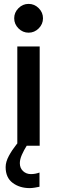

<svg xmlns="http://www.w3.org/2000/svg" viewBox="-20 -749 293 987"><path d="M133 218Q81 218 45 191Q9 164 9 110Q9 83 25.5 52.5Q42 22 64 -5.5Q86 -33 103.5 -51Q121 -69 124 -72L156 -53Q154 -50 142 -35Q130 -20 116.5 1.5Q103 23 92.5 46.5Q82 70 82 90Q82 115 98.5 130.5Q115 146 139 146Q150 146 161 144Q172 142 183 138V211Q174 213 159 215.5Q144 218 133 218ZM69 0V-510H184V0ZM127 -581Q97 -581 75 -603Q53 -625 53 -655Q53 -685 75 -707Q97 -729 127 -729Q157 -729 179 -707Q201 -685 201 -655Q201 -625 179 -603Q157 -581 127 -581Z"/></svg>

Font: MuseoModerno Thin Medium
Style: Regular
Weight: 500
Version: Version 1.003